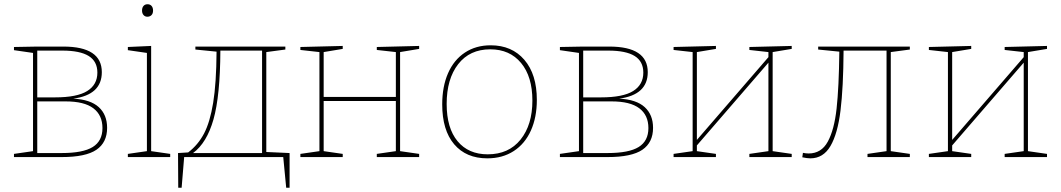

<svg xmlns="http://www.w3.org/2000/svg" viewBox="-20 -742 5011 907"><path d="M486 -138Q486 -69 435.5 -34.5Q385 0 271 0H46V-15L136 -28V-492L46 -505V-520L156 -522H279Q461 -522 461 -401Q461 -294 326 -276Q407 -272 446.5 -236Q486 -200 486 -138ZM156 -503V-282H240Q344 -282 392 -312Q440 -342 440 -399Q440 -452 399 -477.5Q358 -503 274 -503ZM271 -19Q372 -19 418 -47.5Q464 -76 464 -137Q464 -198 421 -230.5Q378 -263 290 -263H156V-19Z M694 -525V-28L784 -15V0H584V-15L674 -28V-492L584 -505V-520ZM651 -692Q651 -706 658 -714Q665 -722 677 -722Q689 -722 696 -714Q703 -706 703 -692Q703 -678 695.5 -670.5Q688 -663 676 -663Q665 -663 658 -671Q651 -679 651 -692Z M1238 -24 1348 -19V145H1332L1318 0H850L838 145H822L821 -19L869 -22Q916 -58 944 -111.5Q972 -165 987 -256.5Q1002 -348 1003 -498L903 -508V-522H1328V-508L1238 -496ZM1021 -503Q1020 -289 988.5 -178Q957 -67 892 -19H1218V-503Z M1960 -525V-511L1870 -496V-28L1960 -15V0H1760V-15L1850 -28V-265H1509V-28L1599 -15V0H1399V-15L1489 -28V-496L1399 -506V-520L1599 -525V-511L1509 -496V-284H1850V-496L1760 -506V-520Z M2516 -270Q2516 -188 2488 -125.5Q2460 -63 2407 -28.5Q2354 6 2282 6Q2182 6 2125.5 -60.5Q2069 -127 2069 -249Q2069 -333 2096.5 -396Q2124 -459 2176 -493.5Q2228 -528 2298 -528Q2398 -528 2457 -459.5Q2516 -391 2516 -270ZM2090 -251Q2090 -137 2141.5 -75Q2193 -13 2284 -13Q2383 -13 2439 -82.5Q2495 -152 2495 -267Q2495 -380 2441.5 -444.5Q2388 -509 2296 -509Q2199 -509 2144.5 -439Q2090 -369 2090 -251Z M3065 -138Q3065 -69 3014.5 -34.5Q2964 0 2850 0H2625V-15L2715 -28V-492L2625 -505V-520L2735 -522H2858Q3040 -522 3040 -401Q3040 -294 2905 -276Q2986 -272 3025.5 -236Q3065 -200 3065 -138ZM2735 -503V-282H2819Q2923 -282 2971 -312Q3019 -342 3019 -399Q3019 -452 2978 -477.5Q2937 -503 2853 -503ZM2850 -19Q2951 -19 2997 -47.5Q3043 -76 3043 -137Q3043 -198 3000 -230.5Q2957 -263 2869 -263H2735V-19Z M3720 -525V-511L3630 -496V-28L3720 -15V0H3520V-15L3610 -28V-446L3272 -55V-28L3362 -15V0H3162V-15L3252 -28V-496L3162 -506V-520L3362 -525V-511L3272 -496V-81L3610 -472V-496L3520 -506V-520Z M4278 -508 4188 -496V-28L4278 -15V0H4078V-15L4168 -28V-503H3965Q3964 -329 3950.5 -219.5Q3937 -110 3903 -52Q3869 6 3808 6Q3793 6 3770 1L3773 -20Q3787 -17 3800 -17Q3860 -17 3890.5 -73Q3921 -129 3932 -229Q3943 -329 3945 -498L3845 -508V-522H4278Z M4926 -525V-511L4836 -496V-28L4926 -15V0H4726V-15L4816 -28V-446L4478 -55V-28L4568 -15V0H4368V-15L4458 -28V-496L4368 -506V-520L4568 -525V-511L4478 -496V-81L4816 -472V-496L4726 -506V-520Z"/></svg>

Font: Bitter Pro Thin
Style: Regular
Weight: 250
Designer: Sol Matas, and Bitter project Authors
Foundry: Sol Matas
Version: Version 1.010